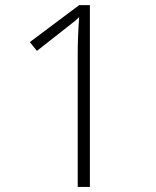

<svg xmlns="http://www.w3.org/2000/svg" viewBox="-20 -734 611 754"><path d="M333 0H285.2V-520Q285.2 -590.8 291 -667Q283.7 -659.7 275.9 -652.8Q268.1 -646 125 -534.2L97.2 -568.8L291 -713.9H333Z"/></svg>

Font: CAA NEO Sans Light
Style: Regular
Weight: 300
Version: Version 1.10